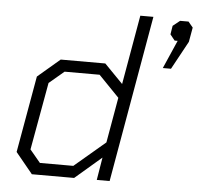

<svg xmlns="http://www.w3.org/2000/svg" viewBox="-51 -767 847 819"><g transform="rotate(5 372.0 -357.0)"><path d="M42 -89 100 -417 195 -498H386L465 -417L517 -714H573L448 0H393L409 -97L296 0H115ZM288 -51 420 -163 454 -357 366 -448H216L152 -394L100 -105L145 -51ZM685 -621H672L652 -646L658 -683L688 -707H724L744 -683L733 -621L667 -500H632Z"/></g></svg>

Font: Chakra Petch Light
Style: Italic
Weight: 300
Italic angle: -10°
Designer: Katatrad Aksorn Co.,Ltd.
Foundry: Cadson Demak Co.,Ltd.
Version: Version 1.000; ttfautohint (v1.6)